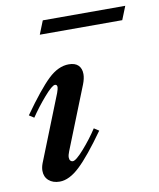

<svg xmlns="http://www.w3.org/2000/svg" viewBox="-76 -706 642 775"><g transform="rotate(-10 245.0 -318.5)"><path d="M45 -47Q45 -61 51 -77L158 -346Q164 -363 164 -369Q164 -380 155 -380Q143 -380 110 -342Q77 -304 50 -264L30 -277Q98 -373 139.5 -412.5Q181 -452 224 -452Q250 -452 263 -439Q276 -426 276 -403Q276 -385 267 -362L165 -106Q159 -91 159 -82Q159 -73 163 -68.5Q167 -64 173 -64Q186 -64 219.5 -102Q253 -140 279 -180L299 -167Q233 -74 189.5 -33Q146 8 107 8Q79 8 62 -7Q45 -22 45 -47ZM152 -645H490L468 -590H130Z"/></g></svg>

Font: Ibarra Real Nova
Style: Bold Italic
Weight: 700
Italic angle: -22°
Designer: Jose Maria Ribagorda & Octavio Pardo
Foundry: Octavio Pardo
Version: Version 1.014